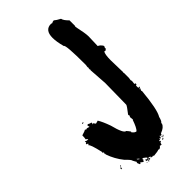

<svg xmlns="http://www.w3.org/2000/svg" viewBox="-233 -763 846 846"><g transform="rotate(-45 190.5 -340.0)"><path d="M183.1 26.9V22.9Q179.2 22.9 179.2 24.9Q175.8 22.9 169.4 22.9V21L171.4 17.1L159.7 15.1H157.7V17.1Q163.6 17.1 163.6 21V24.9H157.7Q157.7 21.5 153.8 19Q149.9 21 146 21L144 13.2L147.9 11.2Q148.4 15.1 152.8 15.1Q157.7 15.1 157.7 11.2Q157.7 9.3 144 -0.5H138.2V1.5L140.1 5.4Q137.2 5.4 134.3 13.2Q131.3 13.2 122.6 5.4H118.7V9.3H114.7Q108.9 -2.9 108.9 -6.3H112.8L103 -23.9Q103 -31.2 79.6 -53.2Q52.2 -87.4 38.6 -127.4V-133.3H36.6Q36.6 -137.2 38.6 -137.2Q38.6 -143.1 32.7 -143.1L34.7 -147Q20.5 -209.5 13.2 -209.5L17.1 -215.3V-217.3Q9.3 -217.3 9.3 -223.1Q12.7 -223.1 15.1 -227.1L13.2 -231V-232.9H15.1Q21.5 -229 30.8 -229Q28.8 -235.4 22.9 -236.8Q24.9 -246.6 24.9 -260.3Q45.9 -266.1 50.3 -270L56.2 -266.1L60.1 -268.1Q64 -268.1 73.7 -264.2Q73.7 -266.1 71.8 -275.9L75.7 -277.8H77.6Q86.9 -272 93.3 -272V-266.1L91.3 -262.2H93.3L97.2 -264.2Q101.1 -255.4 105 -254.4L118.7 -258.3Q130.9 -238.8 144 -201.7Q160.2 -137.2 175.3 -137.2Q183.6 -127.9 189 -119.6Q187 -119.6 187 -117.7Q196.8 -104 206.5 -104Q217.8 -115.2 230 -150.9Q231.9 -150.9 231.9 -152.8Q231.9 -156.7 230 -170.4Q233.9 -170.4 233.9 -174.3Q231.9 -177.7 231.9 -182.1Q257.3 -214.4 257.3 -219.2Q257.3 -261.7 259.3 -352.1L253.4 -438H255.4L253.4 -441.9Q253.4 -453.6 255.4 -453.6Q255.4 -455.6 253.4 -455.6L255.4 -469.2Q255.4 -596.2 245.6 -596.2Q235.8 -632.8 235.8 -656.7Q235.8 -705.6 274.9 -705.6Q276.9 -705.6 280.8 -703.6Q287.1 -707.5 292.5 -707.5H294.4Q302.2 -700.2 321.8 -689.9Q324.2 -676.8 343.3 -658.7V-623.5Q343.3 -621.6 341.3 -621.6Q353 -567.9 353 -549.3Q353 -540.5 351.1 -490.7Q362.3 -486.3 370.6 -473.1V-467.3Q370.6 -463.4 366.7 -463.4L368.7 -459.5Q368.7 -456.5 360.8 -451.7Q356.9 -453.6 355 -453.6Q347.2 -443.4 347.2 -404.8Q349.1 -338.9 349.1 -328.6H347.2L349.1 -324.7V-293.5L347.2 -281.7Q349.1 -278.3 349.1 -273.9Q347.2 -263.2 347.2 -258.3Q353 -258.3 353 -254.4Q353 -248.5 347.2 -248.5V-236.8L349.1 -232.9L353 -234.9H355L347.2 -215.3Q347.2 -213.4 349.1 -213.4Q339.4 -106.9 321.8 -78.6Q315.4 -53.2 308.1 -53.2L310.1 -49.3Q303.2 -31.2 276.9 -22Q275.4 -22 272.9 -14.2Q269 -16.1 267.1 -16.1Q267.1 -14.2 265.1 -14.2V-18.1H263.2V-10.3Q254.4 -4.4 247.6 -4.4V-0.5H251.5V3.4Q243.7 3.9 243.7 15.1H237.8L233.9 13.2Q230.5 20 222.2 22.9Q218.3 21 216.3 21Q212.4 24.4 183.1 26.9ZM64 -299.3H67.9V-295.4H60.1Q60.5 -299.3 64 -299.3ZM347.2 -229V-225.1H349.1V-229ZM50.3 -49.3V-43.5H46.4V-45.4Q46.9 -49.3 50.3 -49.3ZM44.4 -41.5Q44.4 -39.6 46.4 -39.6Q44.4 -36.1 44.4 -31.7Q40.5 -31.7 40.5 -35.6V-37.6Q41 -41.5 44.4 -41.5ZM120.6 -18.1V-16.1Q120.6 -13.2 128.4 -8.3H130.4Q130.4 -10.7 120.6 -18.1ZM253.4 -10.3V-8.3H257.3V-10.3ZM278.8 -12.2V-10.3Q278.8 -7.3 272.9 -4.4H271Q271 -7.3 278.8 -12.2ZM267.1 -10.3H271V-6.3Q267.1 -6.3 267.1 -10.3ZM267.1 -2.4H269V-0.5Q269 2.4 261.2 5.4V3.4Q261.2 0.5 267.1 -2.4ZM151.9 22.9H155.8Q153.8 26.9 153.8 28.8H149.9Q151.9 24.9 151.9 22.9ZM140.1 24.9H144V26.9H140.1Z"/></g></svg>

Font: Mister Brush
Style: Regular
Weight: 400
Designer: GGBotNet
Foundry: GGBotNet
Version: 1.00